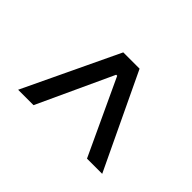

<svg xmlns="http://www.w3.org/2000/svg" viewBox="-72 -844 585 585"><g transform="rotate(45 220.0 -551.5)"><path d="M209.5 -672.9H231V-641.1H209.5ZM39.1 -397.5 185.1 -704.6H255.4L401.4 -397.5H335.9L215.8 -655.3H224.6L105.5 -397.5Z"/></g></svg>

Font: Inter 17pt Light
Style: Regular
Weight: 300
Version: Version 4.001;git-66647c0bb